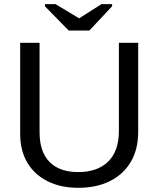

<svg xmlns="http://www.w3.org/2000/svg" viewBox="-20 -894 762 924"><path d="M356.9 9.8Q272.5 9.8 209.5 -21.5Q146.5 -52.7 111.8 -110.8Q77.1 -168.9 77.1 -250V-688H170.4V-257.8Q170.4 -163.6 218.3 -114.7Q266.1 -65.9 356.4 -65.9Q449.2 -65.9 500.7 -116.5Q552.2 -167 552.2 -264.2V-688H645V-258.8Q645 -175.3 609.6 -115.2Q574.2 -55.2 509.5 -22.7Q444.8 9.8 356.9 9.8ZM519.5 -863.8 410.2 -747.1H310.5L196.3 -863.8V-874H247.1L360.4 -806.2H361.3L468.3 -874H519.5Z"/></svg>

Font: Arimo
Style: Regular
Weight: 400
Designer: Steve Matteson
Foundry: Monotype Imaging Inc.
Version: Version 1.33